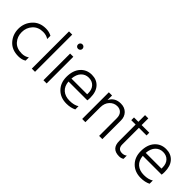

<svg xmlns="http://www.w3.org/2000/svg" viewBox="132 -1640 2580 2580"><g transform="rotate(45 1422.5 -350.0)"><path d="M417 -17Q374 12 306 12Q183 12 114 -65.5Q45 -143 45 -252Q45 -358 115.5 -437Q186 -516 306 -516Q368 -516 417 -489V-427Q372 -457 312 -457Q219 -457 164 -396.5Q109 -336 109 -251Q109 -165 162 -106Q215 -47 313 -47Q374 -47 417 -79Z M613 0H552V-707H613Z M834 0H773V-507H834ZM833.5 -699.5Q846 -687 846 -669Q846 -651 833.5 -639Q821 -627 803 -627Q785 -627 773 -639Q761 -651 761 -669Q761 -687 773 -699.5Q785 -712 803 -712Q821 -712 833.5 -699.5Z M1353 -25Q1293 5 1213 5Q1100 5 1029.5 -65.5Q959 -136 959 -251Q959 -373 1021 -443Q1083 -513 1182 -513Q1275 -513 1330 -452Q1385 -391 1385 -280Q1385 -246 1381 -226H1023Q1030 -142 1081 -97.5Q1132 -53 1216 -53Q1302 -53 1353 -87ZM1180 -456Q1116 -456 1073 -411Q1030 -366 1023 -282H1322V-305Q1322 -374 1283.5 -415Q1245 -456 1180 -456Z M1892 0H1831V-335Q1831 -394 1801 -425Q1771 -456 1722 -456Q1660 -456 1615 -408.5Q1570 -361 1570 -280V0H1509V-507H1570V-420Q1617 -515 1731 -515Q1804 -515 1848 -470Q1892 -425 1892 -354Z M2281 -14Q2252 5 2214 5Q2070 5 2070 -143V-455H1987V-507H2070V-634H2132V-507H2277V-455H2132V-140Q2132 -53 2213 -53Q2253 -53 2281 -76Z M2765 -25Q2705 5 2625 5Q2512 5 2441.5 -65.5Q2371 -136 2371 -251Q2371 -373 2433 -443Q2495 -513 2594 -513Q2687 -513 2742 -452Q2797 -391 2797 -280Q2797 -246 2793 -226H2435Q2442 -142 2493 -97.5Q2544 -53 2628 -53Q2714 -53 2765 -87ZM2592 -456Q2528 -456 2485 -411Q2442 -366 2435 -282H2734V-305Q2734 -374 2695.5 -415Q2657 -456 2592 -456Z"/></g></svg>

Font: Hind Madurai Light
Style: Regular
Weight: 300
Designer: Jyotish Sonowal
Foundry: Indian Type Foundry
Version: Version 1.001;PS 1.0;hotconv 1.0.86;makeotf.lib2.5.63406; tt